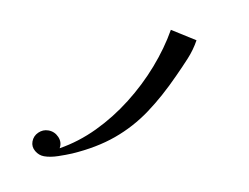

<svg xmlns="http://www.w3.org/2000/svg" viewBox="-74 -814 1149 887"><g transform="rotate(10 500.0 -370.5)"><path d="M784 -682Q777 -636 758.5 -591.5Q740 -547 720 -504Q673 -400 619 -319Q565 -238 490.5 -176Q416 -114 309 -67Q283 -56 247.5 -44Q212 -32 183 -32Q159 -32 139 -48.5Q119 -65 119 -90Q119 -116 138 -134.5Q157 -153 183 -153Q212 -153 232.5 -131.5Q253 -110 248 -81Q329 -126 397.5 -195.5Q466 -265 519.5 -350.5Q573 -436 608.5 -528Q644 -620 659 -709Z"/></g></svg>

Font: Kaisei Decol Medium
Style: Regular
Weight: 500
Designer: Font-Kai, 金井和夫
Foundry: KAZUO KANAI
Version: Version 5.003